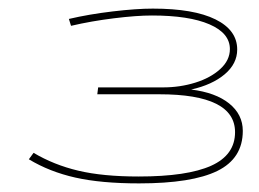

<svg xmlns="http://www.w3.org/2000/svg" viewBox="-20 -790 601 446"><path d="M47 -420 58 -435Q105 -407 162 -393.5Q219 -380 302 -380Q415 -380 470.5 -405Q526 -430 526 -483Q526 -571 350 -571H206L208 -587H359Q398 -587 433.5 -598Q469 -609 491.5 -629.5Q514 -650 514 -676Q514 -713 466.5 -733.5Q419 -754 333 -754Q297 -754 244.5 -747.5Q192 -741 145 -730L140 -746Q187 -757 242 -763.5Q297 -770 335 -770Q430 -770 480.5 -745Q531 -720 531 -675Q531 -642 502 -617.5Q473 -593 424 -582Q481 -575 512.5 -549.5Q544 -524 544 -486Q544 -422 485 -393Q426 -364 303 -364Q215 -364 155 -377.5Q95 -391 47 -420Z"/></svg>

Font: Georama Extra Expanded Thin
Style: Italic
Weight: 100
Width: 8
Italic angle: -9°
Designer: Jean-Baptiste Levee
Foundry: Production Type
Version: Version 1.000